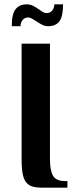

<svg xmlns="http://www.w3.org/2000/svg" viewBox="-20 -860 344 880"><path d="M79 -130V-660H209V-130Q209 -79 223 -54.5Q237 -30 279 -30H289V0H169Q133 0 114 -11.5Q95 -23 87 -50.5Q79 -78 79 -130ZM102 -840Q119 -840 131.5 -833.5Q144 -827 160 -816Q162 -814 173 -807Q184 -800 194 -800Q210 -800 219.5 -812Q229 -824 229 -840H269Q269 -784 252 -762Q235 -740 202 -740Q186 -740 174 -746Q162 -752 144 -764Q135 -770 126 -775Q117 -780 109 -780Q93 -780 83.5 -768Q74 -756 74 -740H34Q34 -796 51.5 -818Q69 -840 102 -840Z"/></svg>

Font: Philosopher
Style: Bold
Weight: 700
Designer: Jovanny Lemonad
Foundry: Jovanny Lemonad
Version: Version 2.000